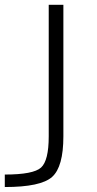

<svg xmlns="http://www.w3.org/2000/svg" viewBox="-42 -542 393 781"><path d="M215.8 -522.5V12.7Q215.8 136.7 169.9 177.7Q124 218.8 -22.5 218.8V168Q93.8 168 125 139.6Q156.2 111.3 156.2 12.7V-522.5Z"/></svg>

Font: Gen Shin Gothic Light
Style: Regular
Weight: 200
Designer: [Source Han Sans]
Ryoko NISHIZUKA  (kana & ideographs); Paul D. Hunt (Latin, Greek & Cyrillic); Wenlong ZHANG  (bopomofo
Version: Version 1.002.20150607